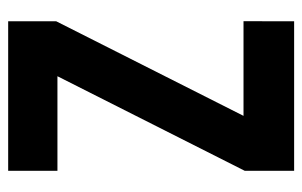

<svg xmlns="http://www.w3.org/2000/svg" viewBox="-155 -585 740 470"><g transform="rotate(-90 215.0 -350.0)"><path d="M31.9 0V-120.9L263.4 -579.4H31.9V-700H397.9V-582.4L166.4 -123.9H398.1L397.9 0Z"/></g></svg>

Font: Stick No Bills ExtraLight
Style: Regular
Weight: 200
Designer: Kosala Senevirathne, Siva Puranthara, Lasantha Premarathna, Tharique Azeez
Foundry: mooniak
Version: Version 2.000